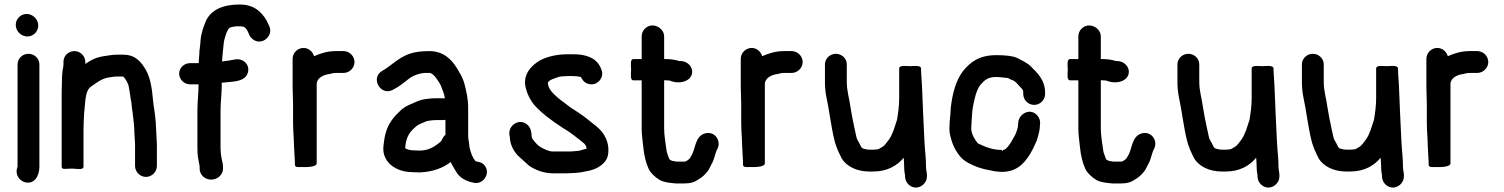

<svg xmlns="http://www.w3.org/2000/svg" viewBox="-20 -742 6681 853"><path d="M58 -1.6C58 -1.6 56.3 3.5 55.2 7.7C48 36.4 67.8 61.1 89.5 67.2C132.3 79.3 155 39.9 155 -1.5V-455.9C155 -481.8 133.1 -503 106.5 -503C79.9 -503 58 -481.8 58 -455.9ZM101.5 -580C128.1 -580 150 -601.9 150 -628.5C150 -656 126.1 -680 98.5 -680C71.9 -680 50 -658.1 50 -631.5C50 -604 73.9 -580 101.5 -580Z M578 -137.5C578 -125.6 580 -110.5 580 -99.9V-4.5C580 21.3 602.3 44 628.5 44C654.7 44 677 21.4 677 -4.5V-100.6C677 -112.9 675 -128 675 -138.4C675 -145.8 674.8 -151.4 674 -159.2C674 -165.1 673.7 -170.8 673 -177.7C673 -182.8 672.6 -190.3 672 -197.3L670 -218.7C667.6 -246.2 662.4 -268.9 660 -295.3C655.1 -352.4 647.2 -407.2 618.7 -446.3C601.9 -471.7 576.1 -499 530.3 -499H495.5C476.7 -499 459.5 -494.5 444.4 -492.9C408.3 -488.5 382.6 -474.4 359 -458V-466.5C359 -493.1 337.1 -515 310.5 -515C283.9 -515 262 -493.8 262 -467.9V-457.2C262 -452.3 261.7 -448.5 261.1 -446C256.5 -423.3 255 -403.2 255 -372.8C254.3 -359.1 254 -345.6 254 -331.9V-1.5C254 12.1 272.5 7.8 277.2 7.8C283.9 7.8 292 7.5 302.5 7C322.8 8 351 14 351 -1.5V-164.4C351 -188.2 352.6 -220.6 354 -241.8C360.3 -292 357 -335.6 383 -356.4C406.4 -372.5 430.3 -392.1 460 -397.3L483.8 -401.1C487.6 -401.7 491.3 -402 494.4 -402H527.7C540 -388.1 550 -372.3 552.7 -353.4C555.3 -335.1 559.1 -319.3 561.1 -299.9C565.4 -285.2 564.8 -262.7 569.1 -243.2L571 -226.3C573.8 -202.6 577 -178.4 577 -153.9V-153.4C577.6 -148.5 578 -143.2 578 -137.5Z M964.4 -374.2C971.3 -374.7 980.5 -375.6 990 -376.9C1022.9 -379.6 1062.7 -382.3 1077.2 -409.5C1097.5 -447.7 1064 -488.7 1017.6 -476.7C1001.8 -473.6 986.3 -471.1 966.5 -469C966.7 -473.6 967 -478.4 967.5 -483.6L969.7 -508.9C970.4 -516.1 971.1 -523.1 971.9 -529.8L974.1 -551.7C976.3 -567.8 981.4 -583 986.8 -597.8C996 -617.4 997.1 -621.8 1029 -625H1051.8C1052.7 -624.8 1058.7 -623.6 1061.8 -623H1062.3C1070.5 -620.2 1078.3 -608.6 1082.6 -598.6L1087.6 -586.5C1096.3 -568 1121.7 -548.4 1151.1 -561.7C1169.5 -570 1190 -596.3 1176.3 -625.6L1171.4 -636.4C1167.2 -647 1161.9 -656.5 1155.5 -665C1132 -697.3 1101.7 -722 1045.1 -722C970.8 -722 917.6 -698.8 894.6 -648.4C884.3 -624.3 873.4 -593.5 871 -562.1L869.1 -540.5C867.8 -532.7 866.7 -523.6 866 -514.8V-514.5C866 -498.7 863 -479.2 863 -463V-461.5H824.5C798.2 -461.5 776 -440.5 776 -414.9C776 -389.5 797.9 -367.3 824.5 -367.3H861.8C861.8 -366.8 862 -362.9 862 -361C862 -326.2 857 -289.2 857 -252.1V-90.8C857 -71.8 857.7 -51.5 861.1 -34.4C862.1 -24.5 867 -9 867 0.5V7.5C867 34.1 889.8 56 918 56C947 56 970.8 33.8 970.8 7.5V0.5C970.8 -8.6 969.2 -19.1 966.2 -30.2C962.1 -48.6 959.8 -67 959.8 -89.8V-252.1C959.8 -288.5 965.3 -327.6 965.3 -364.7V-365.2C964.9 -368.3 964.6 -370.6 964.4 -374.2Z M1290 -26V-10.5C1290 3.4 1309.5 0 1318 0C1323.3 0 1387 4 1387 -16.5V-372C1388.7 -376.9 1388.5 -378.5 1388.7 -378.4C1393.6 -395.5 1414.7 -408.8 1437.6 -412.1C1450.7 -414 1457.4 -418 1471.5 -418H1506.5C1532.3 -418 1555 -440.3 1555 -466.5C1555 -492.7 1532.4 -515 1506.5 -515H1471.5C1433.7 -515 1404.1 -504.8 1375.2 -492.4C1369.2 -512.6 1351.6 -529 1328.5 -529C1301.9 -529 1280 -507.1 1280 -480.5V-357.5C1280 -329.7 1282 -304.2 1282 -275.5V-194.5C1282 -184.3 1282.3 -172.9 1283 -160.1L1285 -126C1285.7 -116.7 1286 -108 1286 -99.5C1286 -86.3 1289 -51.2 1289 -41.5V-40.9C1289.6 -37.1 1290 -32.5 1290 -26Z M1818.4 -74H1818C1801.9 -74 1786.6 -78.4 1780.2 -84C1780.2 -84.3 1780.2 -84.6 1780.2 -84.9C1780.2 -85.6 1780.4 -88 1780.7 -91.4C1785.6 -138.4 1802.7 -159.6 1832.9 -183.8C1840.6 -189.9 1859.4 -196.4 1872.5 -202.5C1882 -205.9 1903.4 -208.5 1917 -208.5H1946.8C1951.2 -208.5 1953.1 -208.6 1959 -209.9V-143.2C1954.1 -139.1 1949.8 -134.1 1947 -128.5L1941.7 -118.2C1940.8 -116.5 1939.6 -114.9 1936.7 -111.5C1913.2 -92.9 1886.9 -73 1844.6 -73C1835.5 -73 1826.7 -73.3 1818.4 -74ZM1982.4 -22.2C1988.7 -7.5 1997.5 4.7 2004.6 17.9C2021 48.6 2052.9 65.4 2091.7 71L2092 71C2132.3 73.4 2160.3 23 2131.5 -8.6C2118.8 -22.5 2107.9 -21 2092.2 -26.1C2078.5 -43.5 2072.1 -61.3 2065.8 -88.6L2063.9 -105.7C2062.5 -118.5 2059.9 -126.5 2059.9 -139V-261.6C2059.9 -302.6 2052.6 -333.6 2044.7 -364.4C2037.2 -396.3 2022 -418.8 2008 -442.2C1985.5 -478.2 1949.6 -515 1887.2 -515C1864.5 -515 1846.1 -513.6 1826.1 -509.9C1759.3 -497.9 1723.8 -453.2 1679.8 -428.1C1623.2 -397.9 1669.9 -313.6 1724.8 -342.8C1749.9 -355.3 1765.7 -367.9 1787 -384.8C1807.3 -401.8 1830.7 -414.2 1865.3 -418H1891.2C1902.5 -414.1 1911.1 -404.5 1919.7 -392.4C1927.5 -379.8 1934.6 -372.2 1939.2 -360C1946.3 -341.2 1954 -325.5 1956.4 -304.6C1954.9 -304.9 1949.8 -305.5 1946.8 -305.5H1917C1897.9 -305.5 1872.1 -302.7 1856.5 -299.4C1834.6 -294 1821.3 -285.4 1803.1 -278.5C1787.9 -272.2 1774.6 -264.3 1763.3 -254.6L1741 -232.8C1711 -200.9 1692.9 -167.8 1686 -113.4C1681.1 -81 1681.2 -60.7 1693.7 -37.7C1712.3 -1.3 1757.8 23 1813.5 23C1824.3 23.7 1834.9 24 1845.7 24H1845.9L1846.1 24C1903.9 21 1947.3 4.8 1982.4 -22.2Z M2515.6 -69H2437.1C2416.7 -69 2397.7 -79.7 2382.8 -88C2370.7 -94.4 2361.9 -104.5 2352.3 -116.3C2347.3 -122.1 2343 -128.2 2343 -129.5V-129.9C2340.5 -154.3 2340 -174.8 2320.6 -189.9C2285.4 -217.3 2238.3 -185.1 2243.1 -144.6C2243.8 -138.2 2246 -129.9 2246 -122.5V-122.1C2249.2 -94.4 2262.9 -71 2278.9 -52.5C2282.7 -48.3 2331.2 -5.3 2331.2 -5.3C2356.5 12.2 2394.5 28 2437.1 28H2495.4C2503.8 28 2510.3 27.8 2520.6 27C2551.1 26.8 2573.9 21.1 2595 16.9C2633.1 9.2 2677.5 -16 2682 -59C2686.7 -97.7 2674.4 -126.6 2659.8 -148.7C2640.9 -176 2612.3 -193.3 2589.5 -212.9C2567.2 -232 2538.2 -248.5 2512.4 -266.2L2482.2 -289.4C2473 -295.7 2464.2 -302.6 2455.8 -310.1C2437.7 -326.3 2414.9 -346.9 2413.8 -373.6C2419 -387.7 2439.4 -391.6 2462.7 -400.6C2470.4 -402.7 2492 -404 2506.3 -404H2526.8C2539.7 -404 2548.7 -402.4 2560.7 -400C2567.1 -387.8 2574.7 -375.5 2591.6 -369.9C2621.9 -359.8 2646 -379.3 2653.1 -400.6C2659.3 -419.2 2652 -434.3 2646.2 -445.9C2626.6 -485 2583.6 -501 2526.8 -501H2506.2C2455 -501 2415.2 -491.8 2381.1 -474.9C2341.3 -452.6 2297.7 -408.8 2317.3 -345.9C2323.9 -320.2 2337 -296.4 2352.6 -276.7C2388.1 -236.7 2433.4 -204.7 2479 -174.7C2514.6 -154.3 2542.2 -131 2572.6 -106.6C2580.3 -100.4 2583.4 -95.1 2586 -83.3V-81.6C2585.9 -81.5 2585.9 -81.5 2585.3 -81.3L2571.4 -77.5C2559.4 -74.1 2551.1 -71 2538.7 -71H2538.3C2530.7 -70.3 2525 -69.8 2515.6 -69Z M2954.1 -384.3H2954.5C2954.6 -384.3 2954.7 -384.3 2955.2 -384.1C2983.5 -371.6 3021.7 -373.4 3042.3 -393C3063 -413.8 3056.9 -442.8 3037.5 -458.7C3027.2 -466.9 3014.7 -471.8 2997.4 -470.9C2981.5 -476.5 2957.7 -479.7 2936.7 -479.7H2930.6V-580.5C2930.6 -607.1 2905.2 -629 2878.8 -629C2852.5 -629 2830.8 -606.8 2830.8 -580.5V-479.6H2794.3C2778.7 -479.6 2783.3 -452.9 2783.8 -432.3C2783.3 -411.7 2778.7 -385 2794.3 -385H2830.8V-170C2830.8 -141.4 2835.7 -113.4 2837.9 -88.4C2841.5 -52.8 2849 -19.8 2861.5 7.6C2870.5 26.9 2893 47.5 2911.4 58C2932 68.8 2957.4 70.7 2983 73H3021.1C3049 73 3067 66.5 3083.3 54.9C3098.5 46.4 3114.2 32 3124.4 18C3132.3 7.4 3137 -5.6 3142.8 -15.8C3154.2 -35.6 3157.1 -62.7 3166.9 -79.9C3186.4 -116.5 3154.9 -162.7 3110.1 -148.7C3070.1 -136.2 3068.9 -84.4 3055.7 -58C3048.8 -46.7 3046.5 -38.2 3039.5 -33.5C3033.6 -29.6 3027.7 -24 3021.1 -24H2985.5C2971 -26.8 2964.1 -25.9 2953.8 -34.4C2950.8 -41.5 2945.9 -56.5 2942.6 -66L2940.5 -79C2936.9 -108 2930.6 -139.2 2930.6 -170.6V-385.3H2936.7C2939.8 -385.3 2946.2 -384.9 2954.1 -384.3Z M3281 -26V-10.5C3281 3.4 3300.5 0 3309 0C3314.3 0 3378 4 3378 -16.5V-372C3379.7 -376.9 3379.5 -378.5 3379.7 -378.4C3384.6 -395.5 3405.7 -408.8 3428.6 -412.1C3441.7 -414 3448.4 -418 3462.5 -418H3497.5C3523.3 -418 3546 -440.3 3546 -466.5C3546 -492.7 3523.4 -515 3497.5 -515H3462.5C3424.7 -515 3395.1 -504.8 3366.2 -492.4C3360.2 -512.6 3342.6 -529 3319.5 -529C3292.9 -529 3271 -507.1 3271 -480.5V-357.5C3271 -329.7 3273 -304.2 3273 -275.5V-194.5C3273 -184.3 3273.3 -172.9 3274 -160.1L3276 -126C3276.7 -116.7 3277 -108 3277 -99.5C3277 -86.3 3280 -51.2 3280 -41.5V-40.9C3280.6 -37.1 3281 -32.5 3281 -26Z M4094 0.5C4094 -46.2 4089.6 -62.4 4087 -114.9C4082.8 -198.2 4079.2 -281.7 4076 -362.8C4075 -388.7 4072 -412.6 4072 -434.5V-437.5C4072 -454.4 4033.1 -448 4023.6 -448C4002.7 -448.5 3974.8 -453.1 3974.8 -437.5V-305.5C3974.8 -271.7 3970.1 -239.3 3965.2 -209.8C3964.7 -207.2 3950.9 -165.1 3950.6 -165.2L3939.9 -139.5C3931.8 -124.5 3924.5 -114.5 3914 -102C3905.8 -91.3 3896.5 -87.1 3882.7 -79.4C3879.3 -78.6 3865.2 -77 3860.2 -77H3843C3832.2 -77 3831.4 -78 3816.4 -81.5C3807.1 -85.1 3807.2 -86.9 3800.9 -99.7C3793 -116.3 3787.5 -119.5 3784.2 -135.8C3779.6 -157.8 3770.8 -196.6 3766.5 -219.7L3758.9 -263C3753.3 -306.3 3742 -335.2 3742 -379.8V-456.1C3742 -481.9 3720.1 -503 3693.5 -503C3666.9 -503 3645 -481.8 3645 -455.9V-379.1C3645 -353.7 3647 -334.1 3651.1 -312.5C3664.8 -250.7 3672.4 -176.3 3688.2 -115.1C3689.5 -107.8 3700.8 -77.4 3700.8 -77.4C3706.4 -66.4 3713.8 -47.9 3720 -37.1C3741.2 -3.7 3785 20 3841.9 20H3860.2C3922.4 20 3966.9 -6.9 3994.7 -41.3C3995.7 -27.3 3997 -13.8 3997 -0.5C3997 9.8 3997.7 19 3999.1 26.8L4001 38.1V45.9C4002.6 59.2 4008.2 70.5 4018 79.1C4052.4 109.3 4100.3 78.3 4098 39.3V31.1C4096.9 19.7 4094 10.5 4094 0.5Z M4452.1 -396H4452.4C4458.4 -396 4463.3 -392.6 4470.8 -388.6C4489.5 -382.9 4493.3 -376.8 4508.8 -359.6C4519.9 -346.7 4526 -345.4 4526 -330.5V-324.5C4526 -297.9 4547.9 -276 4574.5 -276C4601.1 -276 4623 -297.9 4623 -324.5V-330.5C4623 -388 4586.6 -420 4558.8 -447.8C4542.3 -464.3 4520.1 -472.8 4502.2 -483C4479.6 -494.9 4436.9 -497 4406.7 -497C4328.6 -497 4289.6 -464.9 4257.5 -425.2C4226 -383.4 4211.1 -325.1 4204 -263.2L4202 -230.3C4199.5 -211.5 4198 -190.6 4198 -169.4C4198 -156.3 4200.1 -143.2 4204.3 -129.7C4212.4 -95.9 4229.4 -64.4 4249.9 -42.2C4268.6 -22.3 4293.5 -11.7 4319.1 -1.1C4342.7 8.2 4371.5 13.9 4398.9 18.9L4419 21C4493.6 26.7 4530.6 -15.8 4557 -58.7L4569.2 -81.1L4577.2 -98.2C4580.7 -105.1 4583.9 -112.2 4586.7 -119.2C4591.2 -137.5 4599.7 -157.3 4600 -185.2L4601 -195.1V-195.5C4601 -208.6 4596.4 -220.4 4587.5 -230.1C4555.1 -265.3 4506.1 -234.1 4504 -199.1L4503 -188.9V-188.5C4503 -180.1 4500.1 -168.8 4498 -162.9L4493.7 -151.1L4489.6 -141.7L4479.9 -124.8C4474.6 -113.9 4467.3 -102.2 4460.1 -93.6C4452.6 -84.6 4445.3 -76 4437.2 -76H4436.2L4435.2 -75.8C4433.5 -67.9 4432.1 -67.9 4430.4 -75.8L4429.5 -76H4428.5C4396.2 -76 4363.8 -86.2 4342.2 -97C4335.6 -100.3 4324.6 -104.3 4323.2 -106.3C4310.9 -122.4 4295 -145.8 4295 -171.1C4295 -178.6 4295.3 -186.3 4296 -194.5C4298.1 -223.2 4298.8 -254.7 4304.8 -279.5L4310.8 -306.2C4316.4 -329.2 4324.1 -351.4 4337 -366.5C4354.2 -385.9 4369.1 -400 4405.6 -400C4421.5 -400 4435.4 -397.2 4452.1 -396Z M4894.1 -384.3H4894.5C4894.6 -384.3 4894.7 -384.3 4895.2 -384.1C4923.5 -371.6 4961.7 -373.4 4982.3 -393C5003 -413.8 4996.9 -442.8 4977.5 -458.7C4967.2 -466.9 4954.7 -471.8 4937.4 -470.9C4921.5 -476.5 4897.7 -479.7 4876.7 -479.7H4870.6V-580.5C4870.6 -607.1 4845.2 -629 4818.8 -629C4792.5 -629 4770.8 -606.8 4770.8 -580.5V-479.6H4734.3C4718.7 -479.6 4723.3 -452.9 4723.8 -432.3C4723.3 -411.7 4718.7 -385 4734.3 -385H4770.8V-170C4770.8 -141.4 4775.7 -113.4 4777.9 -88.4C4781.5 -52.8 4789 -19.8 4801.5 7.6C4810.5 26.9 4833 47.5 4851.4 58C4872 68.8 4897.4 70.7 4923 73H4961.1C4989 73 5007 66.5 5023.3 54.9C5038.5 46.4 5054.2 32 5064.4 18C5072.3 7.4 5077 -5.6 5082.8 -15.8C5094.2 -35.6 5097.1 -62.7 5106.9 -79.9C5126.4 -116.5 5094.9 -162.7 5050.1 -148.7C5010.1 -136.2 5008.9 -84.4 4995.7 -58C4988.8 -46.7 4986.5 -38.2 4979.5 -33.5C4973.6 -29.6 4967.7 -24 4961.1 -24H4925.5C4911 -26.8 4904.1 -25.9 4893.8 -34.4C4890.8 -41.5 4885.9 -56.5 4882.6 -66L4880.5 -79C4876.9 -108 4870.6 -139.2 4870.6 -170.6V-385.3H4876.7C4879.8 -385.3 4886.2 -384.9 4894.1 -384.3Z M5660 0.5C5660 -46.2 5655.6 -62.4 5653 -114.9C5648.8 -198.2 5645.2 -281.7 5642 -362.8C5641 -388.7 5638 -412.6 5638 -434.5V-437.5C5638 -454.4 5599.1 -448 5589.6 -448C5568.7 -448.5 5540.8 -453.1 5540.8 -437.5V-305.5C5540.8 -271.7 5536.1 -239.3 5531.2 -209.8C5530.7 -207.2 5516.9 -165.1 5516.6 -165.2L5505.9 -139.5C5497.8 -124.5 5490.5 -114.5 5480 -102C5471.8 -91.3 5462.5 -87.1 5448.7 -79.4C5445.3 -78.6 5431.2 -77 5426.2 -77H5409C5398.2 -77 5397.4 -78 5382.4 -81.5C5373.1 -85.1 5373.2 -86.9 5366.9 -99.7C5359 -116.3 5353.5 -119.5 5350.2 -135.8C5345.6 -157.8 5336.8 -196.6 5332.5 -219.7L5324.9 -263C5319.3 -306.3 5308 -335.2 5308 -379.8V-456.1C5308 -481.9 5286.1 -503 5259.5 -503C5232.9 -503 5211 -481.8 5211 -455.9V-379.1C5211 -353.7 5213 -334.1 5217.1 -312.5C5230.8 -250.7 5238.4 -176.3 5254.2 -115.1C5255.5 -107.8 5266.8 -77.4 5266.8 -77.4C5272.4 -66.4 5279.8 -47.9 5286 -37.1C5307.2 -3.7 5351 20 5407.9 20H5426.2C5488.4 20 5532.9 -6.9 5560.7 -41.3C5561.7 -27.3 5563 -13.8 5563 -0.5C5563 9.8 5563.7 19 5565.1 26.8L5567 38.1V45.9C5568.6 59.2 5574.2 70.5 5584 79.1C5618.4 109.3 5666.3 78.3 5664 39.3V31.1C5662.9 19.7 5660 10.5 5660 0.5Z M6213 0.5C6213 -46.2 6208.6 -62.4 6206 -114.9C6201.8 -198.2 6198.2 -281.7 6195 -362.8C6194 -388.7 6191 -412.6 6191 -434.5V-437.5C6191 -454.4 6152.1 -448 6142.6 -448C6121.7 -448.5 6093.8 -453.1 6093.8 -437.5V-305.5C6093.8 -271.7 6089.1 -239.3 6084.2 -209.8C6083.7 -207.2 6069.9 -165.1 6069.6 -165.2L6058.9 -139.5C6050.8 -124.5 6043.5 -114.5 6033 -102C6024.8 -91.3 6015.5 -87.1 6001.7 -79.4C5998.3 -78.6 5984.2 -77 5979.2 -77H5962C5951.2 -77 5950.4 -78 5935.4 -81.5C5926.1 -85.1 5926.2 -86.9 5919.9 -99.7C5912 -116.3 5906.5 -119.5 5903.2 -135.8C5898.6 -157.8 5889.8 -196.6 5885.5 -219.7L5877.9 -263C5872.3 -306.3 5861 -335.2 5861 -379.8V-456.1C5861 -481.9 5839.1 -503 5812.5 -503C5785.9 -503 5764 -481.8 5764 -455.9V-379.1C5764 -353.7 5766 -334.1 5770.1 -312.5C5783.8 -250.7 5791.4 -176.3 5807.2 -115.1C5808.5 -107.8 5819.8 -77.4 5819.8 -77.4C5825.4 -66.4 5832.8 -47.9 5839 -37.1C5860.2 -3.7 5904 20 5960.9 20H5979.2C6041.4 20 6085.9 -6.9 6113.7 -41.3C6114.7 -27.3 6116 -13.8 6116 -0.5C6116 9.8 6116.7 19 6118.1 26.8L6120 38.1V45.9C6121.6 59.2 6127.2 70.5 6137 79.1C6171.4 109.3 6219.3 78.3 6217 39.3V31.1C6215.9 19.7 6213 10.5 6213 0.5Z M6327 -26V-10.5C6327 3.4 6346.5 0 6355 0C6360.3 0 6424 4 6424 -16.5V-372C6425.7 -376.9 6425.5 -378.5 6425.7 -378.4C6430.6 -395.5 6451.7 -408.8 6474.6 -412.1C6487.7 -414 6494.4 -418 6508.5 -418H6543.5C6569.3 -418 6592 -440.3 6592 -466.5C6592 -492.7 6569.4 -515 6543.5 -515H6508.5C6470.7 -515 6441.1 -504.8 6412.2 -492.4C6406.2 -512.6 6388.6 -529 6365.5 -529C6338.9 -529 6317 -507.1 6317 -480.5V-357.5C6317 -329.7 6319 -304.2 6319 -275.5V-194.5C6319 -184.3 6319.3 -172.9 6320 -160.1L6322 -126C6322.7 -116.7 6323 -108 6323 -99.5C6323 -86.3 6326 -51.2 6326 -41.5V-40.9C6326.6 -37.1 6327 -32.5 6327 -26Z"/></svg>

Font: HoneyBee
Style: Blk
Weight: 700
Foundry: Cannot Into Space Fonts
Version: Version 0.89